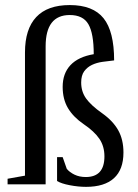

<svg xmlns="http://www.w3.org/2000/svg" viewBox="-20 -724 540 754"><path d="M428.2 -486.8Q406.2 -484.4 383.1 -481.2Q359.9 -478 341.3 -469.2Q322.8 -460.4 310.8 -444.3Q298.8 -428.2 298.8 -399.9Q298.8 -364.3 318.1 -337.2Q337.4 -310.1 381.8 -278.8Q423.8 -249 444.3 -212.4Q464.8 -175.8 464.8 -125Q464.8 -58.1 427.5 -24.2Q390.1 9.8 317.9 9.8Q287.6 9.8 254.2 3.4Q220.7 -2.9 204.1 -13.2V-106.9H226.1L242.2 -61Q253.4 -47.4 272.7 -38.1Q292 -28.8 316.9 -28.8Q390.1 -28.8 390.1 -109.9Q390.1 -149.4 370.4 -178.7Q350.6 -208 308.1 -236.8Q267.6 -264.6 246.8 -299.6Q226.1 -334.5 226.1 -382.8Q226.1 -435.5 256.8 -468.3Q287.6 -501 348.1 -511.2Q348.1 -592.8 327.1 -628.9Q306.2 -665 253.9 -665Q159.2 -665 159.2 -542V0H9.8V-22L78.1 -34.2V-518.1Q78.1 -609.9 122.3 -657Q166.5 -704.1 253.9 -704.1Q345.2 -704.1 386.7 -652.3Q428.2 -600.6 428.2 -486.8Z"/></svg>

Font: Tinos
Style: Regular
Weight: 400
Designer: Steve Matteson
Foundry: Monotype Imaging Inc.
Version: Version 1.23